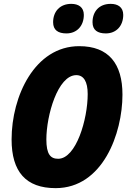

<svg xmlns="http://www.w3.org/2000/svg" viewBox="-20 -964 663 994"><path d="M528 -791C582 -791 618 -830 618 -887C618 -927 590 -944 553 -944C492 -944 459 -903 459 -849C459 -808 485 -791 528 -791ZM324 -791C378 -791 414 -830 414 -887C414 -927 386 -944 349 -944C289 -944 255 -903 255 -849C255 -808 281 -791 324 -791ZM268 10C512 10 614 -273 614 -474C614 -634 543 -725 390 -725C160 -725 40 -466 40 -242C40 -75 114 10 268 10ZM281 -142C241 -142 220 -166 220 -242C220 -366 279 -575 375 -575C413 -575 434 -542 434 -477C434 -346 374 -142 281 -142Z"/></svg>

Font: Noto Sans Condensed Black
Style: Italic
Weight: 900
Width: 3
Italic angle: -12°
Designer: Monotype Design Team
Foundry: Monotype Imaging Inc.
Version: Version 2.013